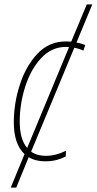

<svg xmlns="http://www.w3.org/2000/svg" viewBox="-20 -726 441 876"><path d="M70 -171Q70 -252 95 -330.5Q120 -409 167.5 -460.5Q215 -512 281 -512Q288 -512 295 -511L104 -51Q70 -90 70 -171ZM186 10Q216 10 239.5 3.5Q263 -3 280 -12L281 -38Q234 -15 189 -15Q149 -15 122 -34L319 -508Q342 -504 360 -495L369 -520Q352 -528 329 -532L401 -706H376L305 -536Q293 -537 281 -537Q203 -537 150 -480Q97 -423 70 -338Q43 -253 43 -168Q43 -68 92 -23L29 130H54L111 -9Q142 10 186 10Z"/></svg>

Font: Noto Sans Display SemiCondensed Thin
Style: Italic
Weight: 250
Width: 4
Designer: Monotype Design team
Foundry: Monotype Imaging Inc.
Version: 1.000